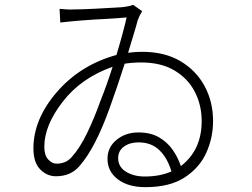

<svg xmlns="http://www.w3.org/2000/svg" viewBox="-20 -758 1040 793"><path d="M578 -29Q641 -29 688 -50Q672 -105 638.5 -137.5Q605 -170 552 -170Q516 -170 492 -152.5Q468 -135 468 -105Q468 -69 500 -49Q532 -29 578 -29ZM394 -339Q422 -409 445 -482Q316 -437 239.5 -338.5Q163 -240 163 -152Q163 -117 179 -99.5Q195 -82 214 -82Q230 -82 245.5 -87.5Q261 -93 276 -109Q311 -148 341 -211Q371 -274 394 -339ZM530 -738 567 -712Q566 -710 565 -708Q556 -694 549 -675Q546 -662 541 -646Q528 -602 509 -540Q538 -544 567 -544Q660 -544 725 -505.5Q790 -467 825 -402.5Q860 -338 860 -258Q860 -189 832 -127Q804 -65 742.5 -25Q681 15 581 15Q509 15 466.5 -17.5Q424 -50 424 -102Q424 -150 461.5 -180.5Q499 -211 551 -211Q602 -211 636.5 -191Q671 -171 693 -139.5Q715 -108 727 -72Q813 -138 813 -258Q813 -324 784.5 -379Q756 -434 700.5 -467Q645 -500 563 -500Q528 -500 495 -495Q467 -407 434 -315Q374 -147 309 -73Q273 -30 211 -30Q174 -30 146 -58.5Q118 -87 118 -145Q118 -266 215 -378Q312 -490 461 -531Q489 -624 503 -686Q471 -683 420 -680Q316 -675 229 -665L226 -721Q229 -721 233 -721Q244 -720 258 -719Q272 -718 283 -719Q312 -719 373.5 -722Q435 -725 481 -728Q511 -731 530 -738Z"/></svg>

Font: LXGW 975 Gothic SC 200W
Style: Regular
Weight: 200
Version: Version 2.01;February 25, 2021